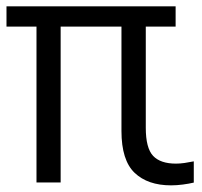

<svg xmlns="http://www.w3.org/2000/svg" viewBox="-20 -562 624 592"><path d="M507.5 9.5Q435.5 9.5 395 -29.2Q354.5 -68 354.5 -158V-504H429.5V-168Q429.5 -105.5 452 -81.5Q474.5 -57.5 522.5 -57.5Q535 -57.5 549 -59.5Q563 -61.5 577.5 -64.5V1Q562.5 4.5 543.8 7Q525 9.5 507.5 9.5ZM92.5 0.5V-505H167V0.5ZM0 -480V-542.5H521.5V-480Z"/></svg>

Font: Encode Sans SC Condensed
Style: Regular
Weight: 400
Width: 3
Designer: Multiple Designers
Foundry: Impallari Type
Version: Version 3.002